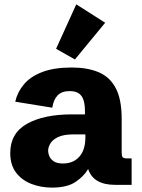

<svg xmlns="http://www.w3.org/2000/svg" viewBox="-20 -853 654 886"><path d="M219.7 12.7Q169.9 12.7 126 -3.9Q82 -20.5 54.7 -55.7Q27.3 -90.8 27.3 -147Q27.3 -237.8 104.2 -281.5Q181.2 -325.2 312.5 -325.2H372.1V-340.8Q372.1 -388.2 355.7 -410.4Q339.4 -432.6 301.8 -432.6Q265.1 -432.6 246.1 -413.1Q227.1 -393.6 221.2 -356L50.3 -383.8Q60.1 -427.7 90.1 -463.6Q120.1 -499.5 174.6 -520.5Q229 -541.5 311 -541.5Q382.8 -541.5 434.6 -520Q486.3 -498.5 513.9 -446.8Q541.5 -395 541.5 -303.7V-149.4Q541.5 -132.8 546.1 -127.4Q550.8 -122.1 565.9 -122.1H587.4V0H511.2Q410.6 0 386.7 -73.2Q367.7 -40 328.9 -13.7Q290 12.7 219.7 12.7ZM271 -98.6Q318.4 -98.6 346.2 -130.1Q374 -161.6 374 -218.8V-232.9H320.8Q273.9 -232.9 248.3 -220.7Q222.7 -208.5 212.4 -190.9Q202.1 -173.3 202.1 -157.2Q202.1 -146 207.5 -132.6Q212.9 -119.1 227.5 -108.9Q242.2 -98.6 271 -98.6ZM325.7 -578.6 238.8 -627.9 332 -833 465.3 -748Z"/></svg>

Font: Schibsted Grotesk ExtraBold
Style: Regular
Weight: 800
Designer: Bakken & Baeck AS, Henrik Kongsvoll
Foundry: Schibsted ASA
Version: Version 1.100; ttfautohint (v1.8.4.7-5d5b);gftools[0.9.25]